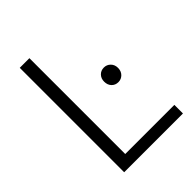

<svg xmlns="http://www.w3.org/2000/svg" viewBox="-200 -797 901 901"><g transform="rotate(-45 250.5 -346.5)"><path d="M91 0V-693H155V-57H481V0ZM371 -318Q351 -318 338 -331.5Q325 -345 325 -367Q325 -388 338 -401.5Q351 -415 371 -415Q390 -415 403.5 -401.5Q417 -388 417 -367Q417 -345 403.5 -331.5Q390 -318 371 -318Z"/></g></svg>

Font: Ubuntu Sans Light
Style: Regular
Weight: 300
Designer: Dalton Maag Ltd
Foundry: Dalton Maag Ltd
Version: Version 1.006; ttfautohint (v1.8.4.7-5d5b)